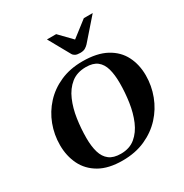

<svg xmlns="http://www.w3.org/2000/svg" viewBox="-215 -1124 1250 1306"><g transform="rotate(-30 410.0 -471.5)"><path d="M373 14.2Q262.7 14.2 192.4 -26.4Q122.1 -66.9 88.4 -135.7Q54.7 -204.6 54.7 -289.1Q54.7 -371.1 83 -446.3Q111.3 -521.5 165.3 -580.3Q219.2 -639.2 296.4 -673.3Q373.5 -707.5 471.2 -707.5Q585 -707.5 657.2 -668.2Q729.5 -628.9 763.7 -561.5Q797.9 -494.1 797.9 -410.2Q797.9 -328.1 769 -252Q740.2 -175.8 685.3 -116Q630.4 -56.2 551.8 -21Q473.1 14.2 373 14.2ZM385.7 -31.7Q454.1 -31.7 499 -69.1Q543.9 -106.4 570.1 -168Q596.2 -229.5 607.2 -304Q618.2 -378.4 618.2 -452.6Q618.2 -518.6 605 -565.4Q591.8 -612.3 560.1 -637.2Q528.3 -662.1 472.2 -662.1Q401.9 -662.1 355.7 -625Q309.6 -587.9 283 -526.4Q256.3 -464.8 245.4 -390.4Q234.4 -315.9 234.4 -241.7Q234.4 -176.3 248.3 -129.2Q262.2 -82 295.2 -56.9Q328.1 -31.7 385.7 -31.7ZM488.3 -764.2Q463.4 -764.2 450.2 -771.2Q437 -778.3 431.2 -789.1L337.4 -957H409.7L502.9 -860.8L627 -957H696.8L553.7 -793.5Q543.5 -782.2 528.6 -773.2Q513.7 -764.2 488.3 -764.2Z"/></g></svg>

Font: Gelasio
Style: Italic
Weight: 400
Italic angle: -8.5°
Designer: Eben Sorkin
Foundry: Eben Sorkin
Version: Version 1.008